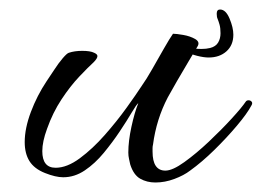

<svg xmlns="http://www.w3.org/2000/svg" viewBox="-20 -374 551 404"><path d="M307 10Q289 10 275 2Q261 -6 254 -28Q253 -33 251.5 -39.5Q250 -46 250 -53Q250 -77 256.5 -107Q263 -137 271 -157Q267 -154 257 -137Q247 -120 232 -97.5Q217 -75 198.5 -52.5Q180 -30 158.5 -15.5Q137 -1 113 -1Q97 -1 74.5 -10Q52 -19 42 -35Q32 -51 32 -75Q32 -104 45 -138.5Q58 -173 78 -203Q85 -213 94 -227Q103 -241 112 -251.5Q121 -262 125 -263Q137 -267 153 -267Q170 -267 178 -263Q185 -260 185 -256Q185 -251 177 -243Q166 -233 147 -213Q128 -193 109.5 -165Q91 -137 79 -103Q69 -76 69 -56Q69 -21 97 -21Q121 -21 148 -41Q175 -61 200.5 -90Q226 -119 246.5 -147.5Q267 -176 278 -193Q288 -207 300.5 -229Q313 -251 325 -272Q337 -293 344 -303Q351 -303 365.5 -300.5Q380 -298 390.5 -292Q401 -286 396 -277Q390 -267 377.5 -246Q365 -225 352.5 -203.5Q340 -182 333 -169Q309 -123 302 -70Q301 -66 301 -62.5Q301 -59 301 -55Q301 -15 328 -15Q343 -15 368 -33Q393 -51 419.5 -76Q446 -101 467.5 -124.5Q489 -148 497 -160Q499 -163 503 -163Q507 -163 509.5 -160Q512 -157 509 -152Q500 -135 478.5 -109.5Q457 -84 431 -58.5Q405 -33 380 -15Q367 -5 347 2.5Q327 10 307 10ZM419 -253Q409 -253 395 -256.5Q381 -260 373 -265Q371 -267 367.5 -272.5Q364 -278 370 -276Q385 -271 404 -271Q409 -271 413.5 -271.5Q418 -272 422 -273Q434 -276 439 -284.5Q444 -293 444 -304Q444 -315 442 -322Q440 -329 438 -334Q436 -338 436 -345Q436 -354 443 -354Q455 -354 463 -335Q471 -316 471 -301Q471 -279 456.5 -266Q442 -253 419 -253Z"/></svg>

Font: Allura
Style: Regular
Weight: 400
Designer: Robert E. Leuschke
Foundry: Robert E. Leuschke
Version: Version 1.110